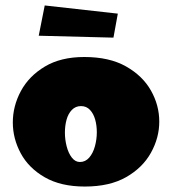

<svg xmlns="http://www.w3.org/2000/svg" viewBox="-20 -672 631 704"><path d="M291 12Q203 12 144 -22Q85 -56 56 -110Q27 -164 27 -223Q27 -283 56.5 -338Q86 -393 144.5 -428Q203 -463 289 -463Q381 -463 442 -428.5Q503 -394 533.5 -340Q564 -286 564 -226Q564 -167 533.5 -112Q503 -57 442.5 -22.5Q382 12 291 12ZM273 -78Q293 -78 307 -94Q321 -110 328 -135.5Q335 -161 335 -187Q335 -212 329 -233.5Q323 -255 310 -269Q297 -283 277 -283Q257 -283 243.5 -269Q230 -255 224 -233Q218 -211 218 -186Q218 -160 224.5 -135Q231 -110 243.5 -94Q256 -78 273 -78ZM396 -534 122 -541 144 -652 412 -622Z"/></svg>

Font: Marhey
Style: Bold
Weight: 700
Designer: Nur Syamsi & Bustanul Arifin
Foundry: Namelatype
Version: Version 1.000